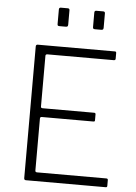

<svg xmlns="http://www.w3.org/2000/svg" viewBox="-62 -1001 740 1047"><g transform="rotate(5 308.0 -477.0)"><path d="M276 -944V-866Q276 -859 273.5 -856Q271 -853 263 -853H230Q222 -853 220 -855.5Q218 -858 218 -864V-943Q218 -954 228 -954H266Q276 -954 276 -944ZM470 -944V-866Q470 -859 467.5 -856Q465 -853 457 -853H424Q417 -853 414.5 -855.5Q412 -858 412 -864V-943Q412 -954 422 -954H460Q470 -954 470 -944ZM110 -731Q110 -742 120 -742H543Q550 -742 550 -734V-703Q550 -694 541 -694H177Q167 -694 167 -685V-407Q167 -399 177 -399H459Q467 -399 467 -391V-359Q467 -355 465.5 -353Q464 -351 458 -351H177Q167 -351 167 -342V-57Q167 -48 177 -48H556Q565 -48 565 -40V-8Q565 -4 563 -2Q561 0 557 0H120Q110 0 110 -11V-731Z"/></g></svg>

Font: Libre Franklin ExtraLight
Style: Regular
Weight: 250
Designer: Pablo Impallari, Rodrigo Fuenzalida, Nhung Nguyen
Foundry: Impallari Type
Version: Version 3.000